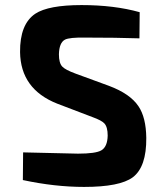

<svg xmlns="http://www.w3.org/2000/svg" viewBox="-20 -723 618 756"><path d="M205 -315Q61 -372 59 -518Q58 -628 119 -669Q171 -703 301 -703Q430 -703 530 -675L529 -572Q439 -575 315 -575Q254 -576 236 -567Q213 -555 212 -509Q212 -475 225 -461Q237 -448 278 -433L409 -385Q492 -354 525 -305Q555 -261 556 -180Q557 -66 503 -25Q452 13 311 13Q196 13 70 -14L71 -123L287 -118Q357 -118 379 -131Q403 -145 404 -189Q404 -223 391 -237Q380 -249 344 -262Z"/></svg>

Font: Taylor Sans Bold LRS
Style: Bold
Weight: 700
Italic angle: -8°
Designer: Natanael Gama
Version: Version 1.001 September 8, 2015